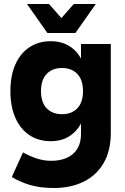

<svg xmlns="http://www.w3.org/2000/svg" viewBox="-20 -750 627 960"><path d="M249 190Q181 190 130.5 175Q80 160 39 135L95 12Q129 31 164 42.5Q199 54 237 54Q281 54 314.5 39Q348 24 366.5 -6Q385 -36 385 -80V-177L404 -294L385 -393V-530H534V-87Q534 4 498 65.5Q462 127 398 158.5Q334 190 249 190ZM234 -44Q173 -44 127.5 -74Q82 -104 57 -160.5Q32 -217 32 -294Q32 -372 57 -428Q82 -484 127.5 -514Q173 -544 234 -544Q314 -544 362.5 -489.5Q411 -435 411 -334V-255Q411 -155 362.5 -99.5Q314 -44 234 -44ZM290 -179Q338 -179 366.5 -208.5Q395 -238 395 -294Q395 -351 366.5 -380.5Q338 -410 290 -410Q242 -410 213.5 -380.5Q185 -351 185 -294Q185 -238 213.5 -208.5Q242 -179 290 -179ZM221 -585 349 -730H459L357 -585ZM217 -585 115 -730H225L353 -585Z"/></svg>

Font: Radio Canada Big
Style: Regular
Weight: 400
Designer: Étienne Aubert Bonn
Foundry: Coppers and Brasses
Version: Version 1.001